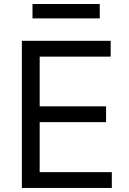

<svg xmlns="http://www.w3.org/2000/svg" viewBox="-20 -929 638 949"><path d="M88.1 0V-727.3H527V-649.1H176.1V-403.4H504.3V-325.3H176.1V-78.1H532.7V0ZM473 -909.1V-838.1H140.6V-909.1Z"/></svg>

Font: InterMG
Style: Regular
Weight: 400
Designer: Rasmus Andersson
Foundry: rsms
Version: Version 3.019;December 26, 2023;FontCreator 15.0.0.2955 64-b